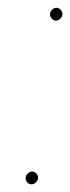

<svg xmlns="http://www.w3.org/2000/svg" viewBox="-20 -475 182 498"><path d="M52.8 -25.8C36.2 -11.5 55.7 13.1 72.4 -1.2C88.9 -15.5 69.4 -40.1 52.8 -25.8ZM113.6 -427.5C127.1 -410.7 151.4 -433.2 138 -449C124.4 -465.2 100.4 -444 113.6 -427.5Z"/></svg>

Font: MewTooHand
Style: CondIta
Weight: 400
Designer: Mew Too, Robert Jablonski
Version: Version 0.77